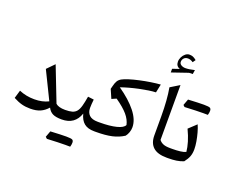

<svg xmlns="http://www.w3.org/2000/svg" viewBox="-191 -1413 2401 1985"><g transform="rotate(20 1009.5 -420.5)"><path d="M379.4 -132.3 231 -435.5 309.6 -515.6 458 -133.8Q490.2 -105 562 -105H562.5V0H562Q498.5 0 463.9 -16.8Q429.2 -33.7 408.7 -74.2Q372.1 -32.7 328.1 -13.2Q284.2 6.3 218.8 6.3Q167 6.3 124.8 -4.9Q82.5 -16.1 30.8 -43.5L57.1 -132.3Q134.3 -99.1 225.1 -99.1Q313.5 -99.1 379.4 -132.3Z M690.4 233.9Q622.1 233.9 488.3 240.7L470.2 224.1Q477.1 206.1 483.2 189.2Q489.3 172.4 495.6 155.8Q613.3 149.4 668.7 149.4Q724.1 149.4 737.1 157.7Q750 166 750 188Q750 210 742.2 234.4ZM562.5 0Q545.9 0 545.9 -33.2V-71.8Q545.9 -105 562.5 -105Q609.4 -105 639.2 -113.5Q668.9 -122.1 687.3 -144.5Q705.6 -167 717 -208.3Q728.5 -249.5 739.3 -314.5L804.7 -306.6Q801.8 -279.3 800 -255.4Q798.3 -231.4 798.3 -212.4Q798.3 -162.6 828.1 -133.8Q857.9 -105 921.4 -105H921.9V0H921.4Q849.6 0 809.6 -32.5Q769.5 -64.9 752.4 -133.3Q707 0 562.5 0Z M1403.3 -689.5 1383.8 -596.7Q1351.1 -595.7 1304.7 -588.9Q1258.3 -582 1206.5 -571Q1154.8 -560.1 1105 -546.4Q1055.2 -532.7 1014.6 -518.1Q1138.7 -432.6 1208.7 -344.5Q1278.8 -256.3 1278.8 -173.8Q1278.8 -145.5 1269 -117.4Q1259.3 -89.4 1242.7 -68.8Q1185.5 -31.7 1115 -15.9Q1044.4 0 940.9 0H921.9Q905.3 0 905.3 -33.2V-71.8Q905.3 -105 921.9 -105H941.9Q1054.7 -105 1126.2 -123.3Q1197.8 -141.6 1212.9 -175.3Q1200.7 -231.9 1156.7 -283.4Q1112.8 -335 1023.9 -397L973.6 -375L931.6 -471.2L939.9 -503.4Q948.7 -540.5 961.7 -562.3Q974.6 -584 1000.2 -598.4Q1025.9 -612.8 1071.8 -627Q1120.1 -642.1 1179 -655Q1237.8 -668 1296.6 -677Q1355.5 -686 1403.3 -689.5Z M1596.2 -754.4V-151.4Q1610.8 -130.4 1638.7 -117.7Q1666.5 -105 1718.8 -105H1719.2V0H1718.8Q1616.7 0 1568.4 -44.2Q1520 -88.4 1520 -172.4V-380.9Q1520 -565.4 1496.6 -693.4ZM1516.6 -981.9Q1516.6 -960.9 1536.6 -948.5Q1556.6 -936 1583.5 -936Q1622.1 -936 1683.6 -950.7L1676.3 -904.8L1636.2 -903.8L1457 -842.3V-882.8L1532.2 -908.7Q1488.3 -924.3 1488.3 -972.7Q1488.3 -999 1500.7 -1024.2Q1513.2 -1049.3 1533.7 -1065.7Q1554.2 -1082 1577.1 -1082Q1597.7 -1082 1614.3 -1075.9Q1630.9 -1069.8 1654.8 -1050.3L1633.3 -1019.5Q1616.7 -1030.8 1602.8 -1035.2Q1588.9 -1039.6 1575.7 -1039.6Q1548.3 -1039.6 1532.5 -1022.5Q1516.6 -1005.4 1516.6 -981.9Z M1915.5 -562Q1847.2 -562 1713.4 -555.2L1695.3 -571.8Q1702.1 -589.8 1708.3 -606.7Q1714.4 -623.5 1720.7 -640.1Q1838.4 -646.5 1893.8 -646.5Q1949.2 -646.5 1962.2 -638.2Q1975.1 -629.9 1975.1 -607.9Q1975.1 -585.9 1967.3 -561.5ZM1719.2 0Q1702.6 0 1702.6 -33.2V-71.8Q1702.6 -105 1719.2 -105H1743.2Q1788.1 -105 1827.9 -109.6Q1867.7 -114.3 1889.6 -125.5Q1885.3 -173.3 1867.9 -231.4Q1850.6 -289.6 1818.8 -356L1901.9 -433.6Q1917 -399.9 1929.7 -354.2Q1942.4 -308.6 1950.2 -262Q1958 -215.3 1958 -179.2Q1958 -133.3 1945.1 -99.4Q1932.1 -65.4 1901.9 -26.9Q1863.3 -11.7 1824.2 -5.9Q1785.2 0 1732.4 0Z"/></g></svg>

Font: Pinar-DS2-FD Medium
Style: Regular
Weight: 500
Designer: Amin Abedi
Version: Version 3.000